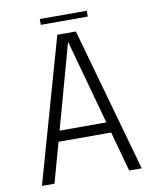

<svg xmlns="http://www.w3.org/2000/svg" viewBox="-91 -903 785 972"><g transform="rotate(-10 301.5 -417.0)"><path d="M45 0 254.5 -740H350L558 0H493.5L437 -205.5H166.5L109.5 0ZM181.5 -260H422L302 -695.5ZM181 -804V-834H422.5V-804Z"/></g></svg>

Font: Epilogue Light
Style: Regular
Weight: 300
Designer: Tyler Finck
Foundry: Etcetera Type Co
Version: Version 2.111; ttfautohint (v1.8.3)